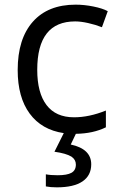

<svg xmlns="http://www.w3.org/2000/svg" viewBox="-20 -565 516 825"><path d="M298 -61Q363 -61 435 -90V-18Q380 9 306 10L284 56Q372 75 372 141Q372 189 334.5 214.5Q297 240 224 240Q197 240 177 236V184Q197 188 228 188Q268 188 287 177.5Q306 167 306 142Q306 121 287 108Q264 94 214 87L254 7Q159 -7 107.5 -77Q56 -147 56 -264Q56 -398 121 -471.5Q186 -545 305 -545Q342 -545 381.5 -537Q421 -529 443 -517L418 -448Q390 -459 358.5 -466Q327 -473 303 -473Q140 -473 140 -265Q140 -166 180 -113.5Q220 -61 298 -61Z"/></svg>

Font: OpenSansMMV
Style: Regular
Weight: 400
Designer: Steve Matteson
Foundry: Ascender Corporation
Version: Version 4.000